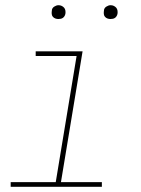

<svg xmlns="http://www.w3.org/2000/svg" viewBox="-20 -717 540 737"><path d="M371 0H21V-18H194L274 -502H117V-520H297L214 -18H371ZM404 -644Q398 -644 392.5 -646Q387 -648 383 -652.5Q379 -657 378.5 -663.5Q378 -670 379 -676Q379 -681 381.5 -685Q384 -689 388 -691.5Q392 -694 396 -695.5Q400 -697 405 -697Q411 -697 416.5 -694.5Q422 -692 426 -687.5Q430 -683 431 -676.5Q432 -670 431 -664Q430 -659 427.5 -655Q425 -651 421.5 -648.5Q418 -646 413.5 -645Q409 -644 404 -644ZM204 -644Q198 -644 192.5 -646Q187 -648 183 -652.5Q179 -657 178.5 -663.5Q178 -670 179 -676Q179 -681 181.5 -685Q184 -689 188 -691.5Q192 -694 196 -695.5Q200 -697 205 -697Q211 -697 216.5 -694.5Q222 -692 226 -687.5Q230 -683 231 -676.5Q232 -670 231 -664Q230 -659 227.5 -655Q225 -651 221.5 -648.5Q218 -646 213.5 -645Q209 -644 204 -644Z"/></svg>

Font: Iosevka Thin Oblique
Style: Regular
Weight: 100
Italic angle: -9°
Monospace: yes
Designer: Belleve Invis
Foundry: Belleve Invis
Version: Version 32.5.0; ttfautohint (v1.8.4)